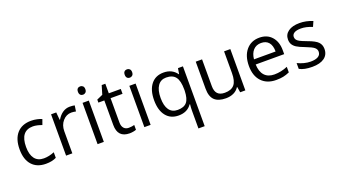

<svg xmlns="http://www.w3.org/2000/svg" viewBox="-71 -1416 4151 2337"><g transform="rotate(-20 2004.0 -247.0)"><path d="M300 10Q184 10 120 -61.5Q56 -133 56 -264Q56 -398 121 -471.5Q186 -545 305 -545Q344 -545 382.5 -536.5Q421 -528 443 -517L418 -448Q391 -459 359.5 -466Q328 -473 303 -473Q140 -473 140 -265Q140 -167 180 -114Q220 -61 298 -61Q365 -61 435 -90V-18Q381 10 300 10Z M806 -545Q842 -545 870 -539L859 -464Q826 -471 800 -471Q735 -471 689 -418.5Q643 -366 643 -287V0H562V-535H629L638 -436H642Q672 -488 714 -516.5Q756 -545 806 -545Z M1051 0H970V-535H1051ZM963 -680Q963 -708 976.5 -721Q990 -734 1011 -734Q1030 -734 1044.5 -721Q1059 -708 1059 -680Q1059 -653 1044.5 -639.5Q1030 -626 1011 -626Q990 -626 976.5 -639.5Q963 -653 963 -680Z M1396 -57Q1417 -57 1437 -60Q1457 -63 1469 -67V-5Q1456 1 1430.5 5.5Q1405 10 1384 10Q1229 10 1229 -154V-472H1152V-511L1229 -545L1263 -659H1310V-535H1465V-472H1310V-157Q1310 -109 1333 -83Q1356 -57 1396 -57Z M1657 0H1576V-535H1657ZM1569 -680Q1569 -708 1582.5 -721Q1596 -734 1617 -734Q1636 -734 1650.5 -721Q1665 -708 1665 -680Q1665 -653 1650.5 -639.5Q1636 -626 1617 -626Q1596 -626 1582.5 -639.5Q1569 -653 1569 -680Z M2031 -58Q2112 -58 2149 -101.5Q2186 -145 2189 -248V-266Q2189 -378 2151 -427.5Q2113 -477 2030 -477Q1959 -477 1921 -421.5Q1883 -366 1883 -265Q1883 -164 1920.5 -111Q1958 -58 2031 -58ZM2019 10Q1915 10 1857 -63Q1799 -136 1799 -266Q1799 -397 1857.5 -471Q1916 -545 2021 -545Q2131 -545 2190 -462H2194L2206 -535H2270V240H2189V11Q2189 -38 2194 -72H2188Q2132 10 2019 10Z M2518 -535V-188Q2518 -123 2548 -90.5Q2578 -58 2641 -58Q2725 -58 2764 -104Q2803 -150 2803 -254V-535H2884V0H2817L2805 -72H2801Q2776 -32 2732 -11Q2688 10 2631 10Q2533 10 2484.5 -36.5Q2436 -83 2436 -185V-535Z M3282 10Q3163 10 3094.5 -62.5Q3026 -135 3026 -263Q3026 -393 3090 -469Q3154 -545 3261 -545Q3362 -545 3420.5 -479Q3479 -413 3479 -304V-253H3110Q3113 -159 3158 -110Q3203 -61 3285 -61Q3371 -61 3456 -97V-25Q3413 -6 3374.5 2Q3336 10 3282 10ZM3260 -477Q3196 -477 3157.5 -435Q3119 -393 3112 -319H3392Q3392 -396 3358 -436.5Q3324 -477 3260 -477Z M3962 -146Q3962 -71 3906.5 -30.5Q3851 10 3750 10Q3644 10 3584 -24V-99Q3623 -80 3667 -68.5Q3711 -57 3752 -57Q3816 -57 3850 -77.5Q3884 -98 3884 -139Q3884 -170 3857 -192.5Q3830 -215 3751 -245Q3677 -273 3645.5 -293.5Q3614 -314 3598.5 -340.5Q3583 -367 3583 -404Q3583 -469 3636 -507Q3689 -545 3782 -545Q3868 -545 3951 -510L3922 -444Q3842 -477 3776 -477Q3718 -477 3689 -459Q3660 -441 3660 -409Q3660 -388 3671 -372.5Q3682 -357 3706.5 -343.5Q3731 -330 3800 -304Q3895 -270 3928.5 -234.5Q3962 -199 3962 -146Z"/></g></svg>

Font: Stephens Clock
Style: Regular
Weight: 400
Designer: Peter Wiegel (catfonts.de) with slight modifications by DT1.org
Version: Version 0.9.1